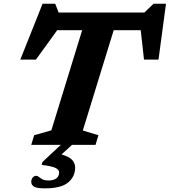

<svg xmlns="http://www.w3.org/2000/svg" viewBox="-20 -774 907 1026"><path d="M219.5 232.5Q178.5 232.5 162.8 223.8Q147 215 147 197.5Q147 184 154.8 174.8Q162.5 165.5 174.5 165.5Q181.5 165.5 197 178Q212.5 190.5 238 190.5Q267 190.5 281.5 178.8Q296 167 296 147.5Q296 133 277 123.5Q258 114 202.5 107L207 91.5L305 0H147L162.5 -51.5L254.5 -77.5L419 -612.5H285.5L172 -455.5H88.5L207.5 -754H275L293.5 -707H751.5L800.5 -754H867L827 -455.5H749.5L732 -612.5H587.5L422.5 -76.5L506 -51.5L490.5 0H365L308.5 51.5Q350 63 365.8 80.8Q381.5 98.5 381.5 121.5Q381.5 169.5 344.2 201Q307 232.5 219.5 232.5Z"/></svg>

Font: Newsreader 6pt SemiBold
Style: Italic
Weight: 600
Italic angle: -17°
Designer: Hugues Gentile
Foundry: Production Type
Version: Version 1.003; ttfautohint (v1.8.3)